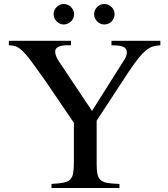

<svg xmlns="http://www.w3.org/2000/svg" viewBox="-20 -943 845 963"><path d="M784.2 -715.8Q761.7 -714.8 744.6 -709Q727.5 -703.1 710.4 -689Q693.4 -674.8 674.3 -650.9Q655.3 -627 629.9 -589.8L464.8 -337.9V-120.1Q464.8 -88.9 468.8 -69.8Q472.7 -50.8 484.9 -40Q497.1 -29.3 519.5 -25.4Q542 -21.5 579.1 -20.5V0H238.3V-20.5Q276.4 -22.5 298.8 -26.9Q321.3 -31.2 332.5 -43Q343.8 -54.7 347.2 -76.2Q350.6 -97.7 350.6 -133.8V-327.1L205.1 -541Q163.1 -600.6 137.2 -635.3Q111.3 -669.9 92.8 -687.5Q74.2 -705.1 59.1 -710.4Q43.9 -715.8 24.4 -715.8V-738.3H335.9V-715.8H308.6Q256.8 -712.9 256.8 -684.6Q256.8 -662.1 276.4 -633.8L441.4 -386.7L600.6 -638.7Q616.2 -661.1 616.2 -679.7Q616.2 -699.2 599.6 -707.5Q583 -715.8 539.1 -715.8V-738.3H784.2ZM299.8 -922.9Q320.3 -922.9 335.9 -907.7Q351.6 -892.6 351.6 -872.1Q351.6 -850.6 335.9 -835.4Q320.3 -820.3 298.8 -820.3Q279.3 -820.3 264.2 -835.9Q249 -851.6 249 -872.1Q249 -892.6 264.2 -907.7Q279.3 -922.9 299.8 -922.9ZM502.9 -922.9Q524.4 -922.9 539.6 -907.7Q554.7 -892.6 554.7 -872.1Q554.7 -850.6 539.6 -835.4Q524.4 -820.3 502.9 -820.3Q482.4 -820.3 467.3 -835.9Q452.1 -851.6 452.1 -872.1Q452.1 -892.6 467.3 -907.7Q482.4 -922.9 502.9 -922.9Z"/></svg>

Font: Jomolhari
Style: Regular
Weight: 400
Designer: Christopher J. Fynn
Foundry: Christopher  J.  Fynn (Karma Drubgy¸ Tenzin).
Version: Version 1.000